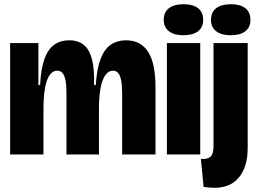

<svg xmlns="http://www.w3.org/2000/svg" viewBox="-20 -732 1222 910"><path d="M28 0V-300V-528H162V-329H170Q174 -407 191 -453.5Q208 -500 237.5 -520.5Q267 -541 308 -541Q351 -541 377.5 -519Q404 -497 416 -450.5Q428 -404 426 -329H434Q439 -407 457 -453.5Q475 -500 505.5 -520.5Q536 -541 577 -541Q613 -541 639 -527Q665 -513 682.5 -485.5Q700 -458 708.5 -415.5Q717 -373 717 -316V0H559V-287Q559 -325 554.5 -349.5Q550 -374 540.5 -385.5Q531 -397 515 -397Q494 -397 479 -375.5Q464 -354 456.5 -314.5Q449 -275 449 -220V0H295V-290Q295 -327 290.5 -350.5Q286 -374 276.5 -385.5Q267 -397 251 -397Q230 -397 215.5 -376.5Q201 -356 193.5 -315.5Q186 -275 186 -216V0Z M771 0V-528H929V0ZM849 -565Q805 -565 780.5 -584Q756 -603 756 -638Q756 -674 780.5 -693Q805 -712 849 -712Q895 -712 919 -693Q943 -674 943 -638Q943 -603 919 -584Q895 -565 849 -565Z M998 158Q985 158 972 157Q959 156 945 154L932 21Q962 24 977 11Q992 -2 992 -38V-528H1154V-33Q1154 18 1142 54Q1130 90 1108.5 113.5Q1087 137 1059 147.5Q1031 158 998 158ZM1073 -565Q1029 -565 1004.5 -584Q980 -603 980 -638Q980 -674 1004.5 -693Q1029 -712 1073 -712Q1119 -712 1143 -693Q1167 -674 1167 -638Q1167 -603 1143 -584Q1119 -565 1073 -565Z"/></svg>

Font: Bricolage Grotesque 96pt ExtraBold SemiCondensed
Style: Regular
Weight: 800
Width: 4
Version: Version 1.001;gftools[0.9.33.dev8+g029e19f]